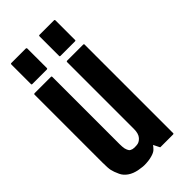

<svg xmlns="http://www.w3.org/2000/svg" viewBox="-271 -947 1022 1022"><g transform="rotate(-45 240.0 -436.0)"><path d="M390.6 -672.9Q390.6 -450.2 390.6 -5.9Q390.6 -2.9 389.6 -2Q387.7 -1 385.7 -1Q354.5 -1 292 -1Q290 -1 289.1 -1Q288.1 -2 287.1 -3.9Q281.2 -14.6 270.5 -37.1Q263.7 -27.3 252.9 -16.6Q242.2 -6.8 221.7 -1Q209 2.9 193.4 4.9Q177.7 6.8 162.1 6.8Q151.4 6.8 140.6 4.9Q129.9 3.9 121.1 2Q88.9 -3.9 66.4 -19.5Q43.9 -35.2 34.2 -56.6Q21.5 -84 17.6 -101.6Q13.7 -119.1 13.7 -161.1Q13.7 -225.6 13.7 -353.5Q13.7 -460 13.7 -672.9Q13.7 -674.8 15.6 -675.8Q16.6 -677.7 18.6 -677.7Q60.5 -677.7 142.6 -677.7Q145.5 -677.7 146.5 -675.8Q147.5 -674.8 147.5 -672.9Q147.5 -503.9 147.5 -167Q147.5 -145.5 150.4 -130.9Q154.3 -116.2 160.2 -108.4Q166 -101.6 177.7 -98.6Q189.5 -95.7 208 -97.7Q227.5 -98.6 243.2 -116.2Q258.8 -133.8 258.8 -168.9Q258.8 -336.9 258.8 -672.9Q258.8 -674.8 259.8 -675.8Q261.7 -677.7 263.7 -677.7Q304.7 -677.7 385.7 -677.7Q387.7 -677.7 389.6 -675.8Q391.6 -674.8 390.6 -673.8Q390.6 -672.9 390.6 -672.9ZM40 -725.6Q40 -774.4 40 -873Q40 -876 41 -877Q43 -878.9 44.9 -878.9Q82 -878.9 155.3 -878.9Q157.2 -878.9 158.2 -877Q160.2 -876 160.2 -873Q160.2 -824.2 160.2 -725.6Q160.2 -723.6 158.2 -721.7Q157.2 -720.7 155.3 -720.7Q118.2 -720.7 44.9 -720.7Q43 -720.7 41 -721.7Q40 -723.6 40 -725.6ZM252 -725.6Q252 -744.1 252 -781.2Q252 -812.5 252 -873Q252 -876 252.9 -877Q254.9 -878.9 256.8 -878.9Q293.9 -878.9 367.2 -878.9Q369.1 -878.9 371.1 -877Q372.1 -876 372.1 -873Q372.1 -824.2 372.1 -725.6Q372.1 -723.6 371.1 -721.7Q369.1 -720.7 367.2 -720.7Q330.1 -720.7 256.8 -720.7Q254.9 -720.7 252.9 -721.7Q252 -723.6 252 -725.6Z"/></g></svg>

Font: Typeface
Style: Regular
Weight: 400
Version: Version 1.0